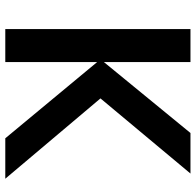

<svg xmlns="http://www.w3.org/2000/svg" viewBox="-27 -713 740 726"><g transform="rotate(90 343.0 -350.0)"><path d="M89.8 0V-700.2H214.8V-373L482.9 -700.2H636.2L352.1 -359.9L655.8 0H502.9L214.8 -347.2V0Z"/></g></svg>

Font: Fivo Sans Modern Med
Style: Regular
Weight: 450
Designer: Alexander Slobzheninov
Foundry: Alexander Slobzheninov
Version: 1.0